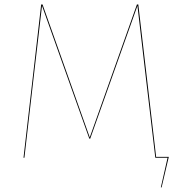

<svg xmlns="http://www.w3.org/2000/svg" viewBox="-20 -700 798 852"><path d="M672.8 -3.9 593.7 -680.1H587.6L378.3 -90.4L168.8 -680.1H162.7L84.3 0H88.3L129.8 -360.3C142.6 -472.9 161.4 -625.7 166.4 -674.4L376.3 -84.8H380.3L589.9 -674.4C597.8 -602.8 614.6 -467 627.5 -353.1L669.2 0H723.6L693.7 131.7H697.1L729 -3.9Z"/></svg>

Font: Fira Sans Four
Style: Regular
Weight: 100
Designer: Carrois Corporate & Edenspiekermann AG
Foundry: Carrois Corporate GbR & Edenspiekermann AG
Version: Version 4.203;PS 004.203;hotconv 1.0.88;makeotf.lib2.5.64775